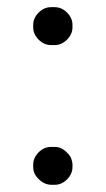

<svg xmlns="http://www.w3.org/2000/svg" viewBox="-20 -516 294 534"><path d="M122.1 -390.6H131.8Q151.4 -390.6 166.5 -405.8Q181.6 -420.9 181.6 -440.4V-446.3Q181.6 -465.8 166.5 -481Q151.4 -496.1 131.8 -496.1H122.1Q102.5 -496.1 87.4 -481Q72.3 -465.8 72.3 -446.3V-440.4Q72.3 -420.9 87.4 -405.8Q102.5 -390.6 122.1 -390.6ZM181.6 -51.8V-57.6Q181.6 -62.5 180.7 -65.9Q179.7 -69.3 179.2 -71.8Q178.7 -74.2 177.7 -76.2Q176.8 -78.1 175.8 -80.1Q174.8 -82 172.9 -84Q169.9 -88.9 166 -91.8Q151.4 -107.4 131.8 -107.4H122.1Q102.5 -107.4 87.4 -92.3Q72.3 -77.1 72.3 -57.6V-51.8Q72.3 -32.2 87.9 -17.6Q102.5 -2.9 122.1 -2H131.8Q151.4 -2 166.5 -17.1Q181.6 -32.2 181.6 -51.8Z"/></svg>

Font: FakePearl
Style: Light
Weight: 350
Version: Version 1.2